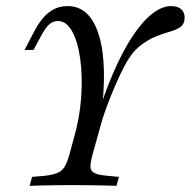

<svg xmlns="http://www.w3.org/2000/svg" viewBox="-20 -602 618 622"><path d="M214.5 -2.4Q188.7 -2.4 162.9 -2Q137.1 -1.6 114.5 -1.2Q91.9 -0.8 75.8 0L83.9 -29L123.4 -32.3Q150 -35.5 165.3 -41.5Q180.6 -47.6 188.7 -60.9Q196.8 -74.2 204 -98.4L219.4 -154.8Q238.7 -221.8 243.1 -288.7Q247.6 -355.6 239.9 -411.3Q232.3 -466.9 213.7 -500.4Q195.2 -533.9 167.7 -533.9Q152.4 -533.9 139.9 -523.4Q127.4 -512.9 112.1 -483.9L88.7 -440.3H59.7L90.3 -499.2Q102.4 -522.6 117.3 -541.1Q132.3 -559.7 152.4 -571Q172.6 -582.3 199.2 -582.3Q271.8 -582.3 300.8 -486.7Q329.8 -391.1 306.5 -216.9L291.1 -210.5Q316.9 -296.8 346.8 -365.7Q376.6 -434.7 408.1 -482.7Q439.5 -530.6 471.8 -556.5Q504 -582.3 534.7 -582.3Q555.6 -582.3 566.9 -572.2Q578.2 -562.1 578.2 -545.2Q578.2 -525 565.3 -515.3Q552.4 -505.6 530.6 -499.6Q508.9 -493.5 483.1 -483.1Q457.3 -472.6 431 -451.2Q404.8 -429.8 383.1 -387.9Q370.2 -363.7 355.2 -329.4Q340.3 -295.2 327.4 -260.9Q314.5 -226.6 307.3 -200L279 -98.4Q272.6 -74.2 273 -61.3Q273.4 -48.4 285.1 -41.9Q296.8 -35.5 322.6 -33.1L365.3 -29L357.3 0Q340.3 -0.8 317.3 -1.2Q294.4 -1.6 267.3 -2Q240.3 -2.4 212.9 -2.4H214.5Z"/></svg>

Font: Playfair 5pt SemiExpanded Light Light
Style: Italic
Weight: 300
Italic angle: -15.6°
Version: Version 2.203